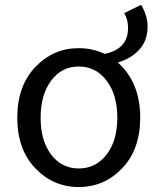

<svg xmlns="http://www.w3.org/2000/svg" viewBox="-20 -754 645 787"><path d="M189.5 -120.6Q232.4 -63.5 302.7 -63.5Q373 -63.5 417 -120.6Q460.9 -177.7 460.9 -271.5Q460.9 -365.2 417 -423.3Q373 -481.4 302.7 -481.4Q232.4 -481.4 189.5 -423.3Q146.5 -365.2 146.5 -271.5Q146.5 -177.7 189.5 -120.6ZM489.3 -700.2 558.6 -734.4Q585 -688.5 585 -646.5Q585 -586.9 550.3 -549.8Q515.6 -512.7 462.9 -498Q554.7 -416 554.7 -271.5Q554.7 -141.6 481 -64.5Q407.2 12.7 302.7 12.7Q198.2 12.7 124.5 -64.5Q50.8 -141.6 50.8 -271.5Q50.8 -401.4 124.5 -479Q198.2 -556.6 302.7 -556.6Q359.4 -556.6 409.2 -533.2Q504.9 -552.7 504.9 -639.6Q504.9 -673.8 489.3 -700.2Z"/></svg>

Font: Gen Shin Gothic Regular
Style: Regular
Weight: 400
Designer: [Source Han Sans]
Ryoko NISHIZUKA  (kana & ideographs); Paul D. Hunt (Latin, Greek & Cyrillic); Wenlong ZHANG  (bopomofo
Version: Version 1.002.20150607